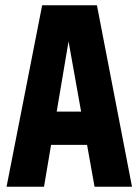

<svg xmlns="http://www.w3.org/2000/svg" viewBox="-20 -713 529 733"><path d="M217 -693H350L484 0H341ZM158 -287H334V-160H158ZM141 -693H265L148 0H5Z"/></svg>

Font: Khand Variable Light
Style: Regular
Weight: 300
Designer: Satya Rajpurohit
Foundry: Indian Type Foundry
Version: Version 3.000